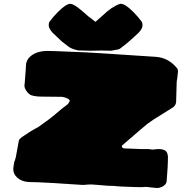

<svg xmlns="http://www.w3.org/2000/svg" viewBox="-20 -947 993 997"><path d="M764.6 26.4C754.9 24.9 745.1 23.9 734.9 23.4C732.4 23.4 730 23.4 728 23.9C726.1 24.4 721.2 24.9 713.9 24.9C695.8 24.9 660.6 23.9 607.4 21.5C600.6 21.5 593.8 21 586.9 20C577.1 18.6 561.5 17.6 540 17.6C487.8 13.2 458.5 10.7 451.7 10.7C445.3 10.7 439 11.2 432.1 11.7C424.8 12.7 417 13.2 408.7 13.2C265.6 3.4 175.8 -1.5 139.6 -1.5C109.9 -1.5 86.4 -9.3 68.8 -25.4C55.7 -37.1 48.8 -52.2 48.8 -70.3C48.8 -74.7 50.8 -87.9 54.7 -108.9C56.2 -108.9 58.6 -116.7 62.5 -132.8C70.8 -180.2 76.2 -208.5 78.1 -217.8C79.6 -222.7 85 -228.5 94.2 -235.4C118.2 -252.4 147 -270.5 180.7 -288.6C226.6 -321.3 253.4 -341.3 261.7 -349.1C268.1 -354.5 277.8 -362.8 290.5 -373.5C303.2 -384.3 314.5 -393.1 323.7 -399.4C332 -404.8 337.9 -412.6 342.3 -422.9C342.3 -429.2 334.5 -435.1 318.4 -440.4C311 -442.9 304.7 -444.3 298.3 -444.3C254.9 -444.3 220.7 -444.8 196.8 -445.3C174.8 -445.3 155.8 -447.8 140.6 -453.1C128.4 -459 117.7 -470.7 109.4 -488.8C107.9 -493.7 106.9 -499 106.9 -504.4C106.9 -507.8 107.4 -511.2 108.4 -515.6C108.9 -520 109.9 -533.2 111.3 -555.2C112.8 -572.3 114.3 -589.4 114.7 -606.4C115.2 -625 122.6 -640.6 136.7 -653.3C158.7 -672.9 189.5 -682.6 228.5 -682.6C245.1 -682.6 293.5 -680.7 373.5 -677.2C410.2 -676.8 548.8 -668 788.6 -651.9C833 -648.9 870.6 -628.9 900.4 -591.3C902.8 -587.9 904.3 -582.5 904.3 -575.2C904.3 -572.3 903.8 -566.4 902.3 -557.6C901.9 -551.8 901.4 -545.9 900.4 -539.6C898.9 -533.2 897.9 -526.9 897.5 -520.5C897.5 -520.5 894.5 -417 894.5 -417C893.1 -405.3 887.7 -396 878.4 -389.6C859.4 -377.4 840.3 -365.2 820.3 -353C789.6 -335 764.6 -318.4 745.1 -303.7C729.5 -291.5 685.5 -253.4 612.8 -190.4C612.8 -190.4 612.8 -188.5 612.8 -188.5C612.8 -180.2 618.2 -176.3 628.4 -176.3C628.4 -176.3 715.8 -172.9 715.8 -172.9C715.8 -172.9 751.5 -172.9 751.5 -172.9C760.3 -171.4 767.6 -170.4 773.4 -170.4C776.4 -170.4 778.8 -170.4 781.2 -170.9C786.6 -172.4 795.4 -172.9 806.6 -172.9C817.9 -172.9 828.6 -170.4 838.4 -165C846.2 -159.7 850.6 -149.4 852.1 -133.8C852.1 -98.6 849.6 -55.7 845.2 -4.4C843.8 4.9 837.9 13.2 827.6 19.5C816.9 25.9 806.2 29.3 794.9 29.3C791 29.3 780.8 28.3 764.6 26.4ZM507.8 -684.6C490.2 -684.1 470.7 -683.6 448.7 -683.6C448.7 -683.6 390.1 -685.1 390.1 -685.1C384.8 -685.1 378.9 -686 373.5 -688.5C359.4 -691.9 347.2 -696.8 336.9 -704.1C336.9 -704.6 324.7 -713.9 300.8 -731.9C300.8 -731.9 254.9 -775.4 254.9 -775.4C240.2 -790.5 232.9 -804.2 232.9 -816.4C232.9 -821.3 233.9 -826.7 235.8 -832.5C249.5 -851.1 264.6 -868.7 280.8 -884.8C309.1 -913.1 330.6 -927.2 345.2 -927.2C356.4 -926.3 371.6 -918.5 389.6 -903.8C400.4 -895.5 417 -881.3 439.5 -861.3C450.7 -853.5 462.9 -844.2 475.6 -833.5C500 -854.5 512.7 -865.7 513.7 -867.2C545.4 -897.9 575.2 -917.5 603 -926.8C603 -926.8 607.9 -927.2 607.9 -927.2C622.6 -927.2 644 -913.1 672.4 -884.8C688.5 -868.7 703.6 -851.1 717.3 -832.5C719.2 -826.7 720.2 -821.3 720.2 -816.4C720.2 -804.2 712.9 -790.5 698.2 -775.4C665 -744.1 637.7 -720.2 615.7 -704.1C607.9 -696.8 600.6 -691.9 593.3 -690.4C585.9 -689 573.7 -686.5 556.6 -683.6C556.6 -683.6 507.8 -684.6 507.8 -684.6Z"/></svg>

Font: Kaph
Style: Regular
Weight: 400
Designer: GGBotNet
Foundry: f0n7.com